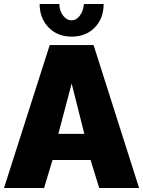

<svg xmlns="http://www.w3.org/2000/svg" viewBox="-22 -934 711 954"><path d="M225 -710H443L669 0H471L428 -139H239L197 0H-2ZM397 -269 334 -519 268 -269ZM334 -833Q357 -833 374.5 -856Q392 -879 395 -914H493Q493 -843 449 -797.5Q405 -752 334 -752Q264 -752 219.5 -797.5Q175 -843 175 -914H273Q273 -881 291 -857Q309 -833 334 -833Z"/></svg>

Font: Raleway Black
Style: Regular
Weight: 900
Designer: Matt McInerney, Pablo Impallari, Rodrigo Fuenzalida
Foundry: Matt McInerney, Pablo Impallari, Rodrigo Fuenzalida
Version: Version 4.026